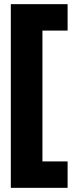

<svg xmlns="http://www.w3.org/2000/svg" viewBox="-20 -807 368 923"><path d="M32 -787H305V-660H184V-31H305V96H32Z"/></svg>

Font: Prompt SemiBold
Style: Regular
Weight: 600
Designer: Katatrad Team
Foundry: CadsonDemak
Version: Version 1.000